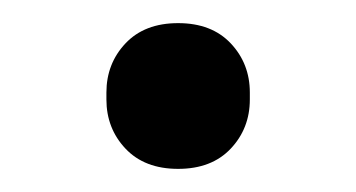

<svg xmlns="http://www.w3.org/2000/svg" viewBox="-20 -134 308 166"><path d="M134 12Q105 12 88.5 -5.5Q72 -23 72 -48V-54Q72 -79 88.5 -96.5Q105 -114 134 -114Q163 -114 179.5 -96.5Q196 -79 196 -54V-48Q196 -23 179.5 -5.5Q163 12 134 12Z"/></svg>

Font: IBM Plex Serif
Style: Regular
Weight: 400
Designer: Mike Abbink, Paul van der Laan, Pieter van Rosmalen
Foundry: Bold Monday
Version: Version 2.6